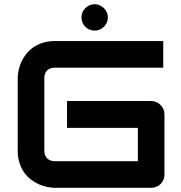

<svg xmlns="http://www.w3.org/2000/svg" viewBox="-20 -896 863 916"><path d="M764.6 -64Q764.6 -50.3 759.8 -38.6Q754.9 -26.9 746.3 -18.3Q737.8 -9.8 726.1 -4.9Q714.4 0 700.7 0H242.7Q225.1 0 204.8 -4.2Q184.6 -8.3 164.8 -17.1Q145 -25.9 127 -39.8Q108.9 -53.7 95 -73.5Q81.1 -93.3 72.8 -119.4Q64.5 -145.5 64.5 -178.2V-522Q64.5 -539.6 68.6 -559.8Q72.8 -580.1 81.5 -599.9Q90.3 -619.6 104.5 -637.7Q118.7 -655.8 138.4 -669.7Q158.2 -683.6 184.1 -691.9Q210 -700.2 242.7 -700.2H758.8V-573.2H242.7Q217.8 -573.2 204.6 -560.1Q191.4 -546.9 191.4 -521V-178.2Q191.4 -153.8 204.8 -140.4Q218.3 -127 242.7 -127H637.7V-286.1H299.8V-414.1H700.7Q714.4 -414.1 726.1 -408.9Q737.8 -403.8 746.3 -395Q754.9 -386.2 759.8 -374.8Q764.6 -363.3 764.6 -350.1ZM494.6 -813Q494.6 -799.8 489.5 -788.3Q484.4 -776.9 475.8 -768.3Q467.3 -759.8 455.8 -754.9Q444.3 -750 431.6 -750Q418.5 -750 407 -754.9Q395.5 -759.8 387 -768.3Q378.4 -776.9 373.5 -788.3Q368.7 -799.8 368.7 -813Q368.7 -825.7 373.5 -837.2Q378.4 -848.6 387 -857.2Q395.5 -865.7 407 -870.8Q418.5 -876 431.6 -876Q444.3 -876 455.8 -870.8Q467.3 -865.7 475.8 -857.2Q484.4 -848.6 489.5 -837.2Q494.6 -825.7 494.6 -813Z"/></svg>

Font: Audiowide
Style: Regular
Weight: 400
Version: Version 1.003